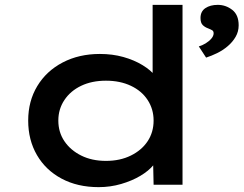

<svg xmlns="http://www.w3.org/2000/svg" viewBox="-20 -760 1002 790"><path d="M386 10Q299 10 233.5 -25Q168 -60 132 -122Q96 -184 96 -264Q96 -344 133.5 -406Q171 -468 238 -503Q305 -538 391 -538Q443 -538 487.5 -525.5Q532 -513 566.5 -492Q601 -471 620 -446.5Q639 -422 641 -396L608 -392V-740H731V0H612L609 -138L633 -131Q632 -106 612 -81.5Q592 -57 557.5 -36.5Q523 -16 478.5 -3Q434 10 386 10ZM416 -98Q474 -98 518.5 -120Q563 -142 587.5 -179Q612 -216 612 -264Q612 -311 587.5 -348.5Q563 -386 518.5 -407Q474 -428 416 -428Q358 -428 314 -407Q270 -386 245 -348.5Q220 -311 220 -264Q220 -216 245 -179Q270 -142 314 -120Q358 -98 416 -98ZM828 -523 798 -569Q812 -573 826 -581.5Q840 -590 849.5 -601Q859 -612 859 -623Q859 -632 853 -635.5Q847 -639 837 -643Q823 -648 814 -657Q805 -666 805 -686Q805 -713 825 -726.5Q845 -740 876 -740Q909 -740 935.5 -719.5Q962 -699 962 -656Q962 -630 949.5 -608.5Q937 -587 917 -570Q897 -553 873.5 -541.5Q850 -530 828 -523Z"/></svg>

Font: Lexend Peta Medium
Style: Regular
Weight: 500
Designer: Bonnie Shaver-Troup, Thomas Jockin
Foundry: Lexend
Version: Version 1.007